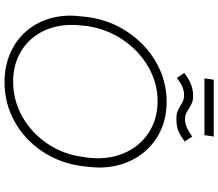

<svg xmlns="http://www.w3.org/2000/svg" viewBox="-78 -872 964 848"><g transform="rotate(90 404.0 -448.0)"><path d="M49 -279Q49 -296 53 -332L55 -351Q68 -450 121.5 -530Q175 -610 256 -656Q337 -702 429 -702Q514 -702 580 -663.5Q646 -625 683 -556.5Q720 -488 720 -402Q720 -385 716 -349L714 -330Q701 -231 648.5 -152.5Q596 -74 516 -30Q436 14 343 14Q257 14 190 -23.5Q123 -61 86 -127.5Q49 -194 49 -279ZM673 -332 676 -351Q679 -375 679 -397Q679 -473 647 -533.5Q615 -594 557.5 -628Q500 -662 427 -662Q346 -662 274.5 -620.5Q203 -579 155 -507.5Q107 -436 95 -349L93 -330Q90 -306 90 -283Q90 -208 121.5 -149Q153 -90 210 -57Q267 -24 341 -24Q423 -24 495 -64.5Q567 -105 614.5 -175.5Q662 -246 673 -332ZM402 -819Q422 -819 434 -814Q446 -809 461 -800Q472 -792 482 -787.5Q492 -783 507 -783Q540 -783 583 -815L605 -782Q577 -761 556.5 -753Q536 -745 503 -745Q485 -745 473 -749.5Q461 -754 447 -763Q434 -771 424 -775Q414 -779 401 -779Q383 -779 366 -772.5Q349 -766 324 -747L302 -780Q333 -803 356.5 -811Q380 -819 402 -819ZM332 -910H583L577 -869H326Z"/></g></svg>

Font: Bellota Light
Style: Italic
Weight: 300
Italic angle: -7.5°
Designer: Kemie Guaida
Foundry: Kemie Guaida
Version: Version 4.001